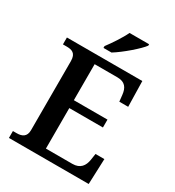

<svg xmlns="http://www.w3.org/2000/svg" viewBox="-217 -1056 1076 1182"><g transform="rotate(30 321.0 -465.5)"><path d="M259 -784V-771H316C375 -807 466 -886 491 -921V-931H352C331 -886 288 -822 259 -784ZM32 0H599L606 -181H543L536 -135C529 -91 506 -57 450 -57H262V-345H501V-401H262V-657H424C479 -657 499 -626 504 -579L509 -533H572L568 -714H32V-665H58C95 -665 126 -657 126 -600V-109C126 -62 96 -49 59 -49H32Z"/></g></svg>

Font: Noto Serif Gurmukhi SemiBold
Style: Regular
Weight: 600
Designer: Vaibhav Singh and the Monotype Design Team
Foundry: Monotype Imaging Inc.
Version: Version 2.004